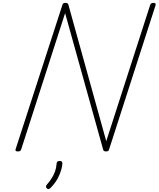

<svg xmlns="http://www.w3.org/2000/svg" viewBox="-20 -1035 1099 1330"><path d="M103 14Q83 14 88 -1L412 -1000Q414 -1008 418 -1011.5Q422 -1015 432 -1015Q441 -1015 445.5 -1013Q450 -1011 453 -1005L716 -57L1020 -1000Q1023 -1008 1027.5 -1011.5Q1032 -1015 1043 -1015Q1062 -1015 1058 -1000L736 -1Q734 7 729.5 10.5Q725 14 716 14Q707 14 702 11.5Q697 9 695 3L431 -944L127 -1Q124 7 119.5 10.5Q115 14 103 14ZM305 270Q299 264 298.5 258.5Q298 253 303 246Q323 223 337.5 200.5Q352 178 361 153.5Q370 129 372 99Q373 88 378.5 84Q384 80 393 80Q403 80 407.5 84Q412 88 412 96Q412 111 405 138.5Q398 166 380.5 199.5Q363 233 330 267Q325 272 318 274.5Q311 277 305 270Z"/></svg>

Font: Playwrite MX Thin
Style: Regular
Weight: 250
Designer: Veronika Burian, José Scaglione
Foundry: TypeTogether
Version: Version 1.002